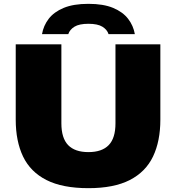

<svg xmlns="http://www.w3.org/2000/svg" viewBox="-20 -971 918 1001"><path d="M441 10Q305.5 10 222 -32.5Q138.5 -75 100.2 -155Q62 -235 62 -347V-740H300V-328Q300 -251 335.2 -214.5Q370.5 -178 441 -178Q511.5 -178 546.8 -214.5Q582 -251 582 -328V-740H816V-347Q816 -235 777.8 -155Q739.5 -75 656.8 -32.5Q574 10 441 10ZM199 -793Q206.5 -837 233.8 -872.8Q261 -908.5 312 -929.8Q363 -951 441 -951Q519 -951 569.8 -929.8Q620.5 -908.5 648 -872.8Q675.5 -837 683 -793H546Q538.5 -816.5 513.8 -831.8Q489 -847 441 -847Q393 -847 368.2 -831.8Q343.5 -816.5 336 -793Z"/></svg>

Font: Encode Sans Expanded Expanded Black
Style: Regular
Weight: 900
Width: 7
Designer: Multiple Designers
Foundry: Impallari Type
Version: Version 3.000; ttfautohint (v1.8.3) -l 8 -r 50 -G 200 -x 14 